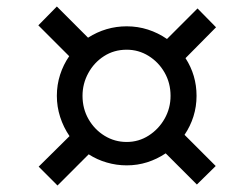

<svg xmlns="http://www.w3.org/2000/svg" viewBox="-20 -632 767 591"><path d="M157 -61 99 -119 194 -213Q175.5 -240 165.2 -271.8Q155 -303.5 155 -337Q155 -371 165 -402Q175 -433 193 -459L98 -554L155 -612L251 -516Q306 -551 370 -551Q404 -551 435.2 -541Q466.5 -531 494 -512L588 -606L645 -548L551 -453Q585 -400.5 585 -337Q585 -304 575.5 -273.8Q566 -243.5 548 -217L644 -121L586 -64L490 -160Q463 -142 433 -132.5Q403 -123 370 -123Q338.5 -123 308.5 -131.8Q278.5 -140.5 253 -157ZM370 -195Q407 -195 437.8 -214.8Q468.5 -234.5 486.8 -266.8Q505 -299 505 -337Q505 -376.5 486.5 -408.8Q468 -441 437.2 -460Q406.5 -479 370 -479Q331 -479 300.2 -459.2Q269.5 -439.5 251.8 -407Q234 -374.5 234 -337Q234 -297.5 252.5 -265.2Q271 -233 302 -214Q333 -195 370 -195Z"/></svg>

Font: Koeln Type Sans
Style: Italic
Weight: 400
Italic angle: -7.5°
Designer: Eben Sorkin
Foundry: Eben Sorkin
Version: Version 2.001